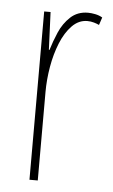

<svg xmlns="http://www.w3.org/2000/svg" viewBox="-44 -567 351 599"><g transform="rotate(5 131.0 -267.5)"><path d="M208 -535Q218 -535 230.5 -532.5Q243 -530 253 -524L245 -500Q239 -503 229 -506Q219 -509 208 -509Q181 -509 160 -487.5Q139 -466 125 -431.5Q111 -397 104 -356.5Q97 -316 97 -277V0H71V-527H91L96 -409H98Q106 -436 118.5 -465Q131 -494 153 -514.5Q175 -535 208 -535Z"/></g></svg>

Font: Noto Sans Lao ExtraCondensed Thin
Style: Regular
Weight: 100
Width: 2
Designer: Monotype Design Team
Foundry: Monotype Imaging Inc.
Version: Version 2.003; ttfautohint (v1.8.4.7-5d5b)